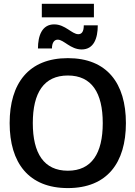

<svg xmlns="http://www.w3.org/2000/svg" viewBox="-20 -963 702 995"><path d="M466.7 -873.3V-943.3H196.7V-873.3ZM249.2 -711.7C249.2 -742.5 261.7 -757.5 279.2 -757.5C310.8 -757.5 345 -706.7 403.3 -706.7C465.8 -706.7 486.7 -764.2 486.7 -831.7H414.2C414.2 -800 404.2 -785.8 385.8 -785.8C352.5 -785.8 318.3 -836.7 260.8 -836.7C197.5 -836.7 176.7 -777.5 176.7 -711.7ZM331.7 11.7C535 11.7 632.5 -119.2 632.5 -325C632.5 -530.8 535 -661.7 331.7 -661.7C128.3 -661.7 30 -530.8 30 -325C30 -119.2 128.3 11.7 331.7 11.7ZM331.7 -78.3C207.5 -78.3 150 -168.3 150 -325C150 -482.5 207.5 -571.7 331.7 -571.7C455 -571.7 512.5 -482.5 512.5 -325C512.5 -168.3 455 -78.3 331.7 -78.3Z"/></svg>

Font: Familjen Grotesk Medium
Style: Regular
Weight: 500
Designer: Anders Wikstroem, Jonas Baeckman, Matilda Gysing, Kristian Moeller
Foundry: Familjen STHLM AB
Version: Version 2.000